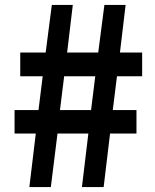

<svg xmlns="http://www.w3.org/2000/svg" viewBox="-20 -758 629 778"><path d="M99 0H186L213 -217H338L312 0H400L426 -217H533V-312H437L454 -449H556V-545H466L489 -738H403L378 -545H252L275 -738H190L165 -545H62V-449H153L136 -312H39V-217H125ZM223 -312 240 -449H366L349 -312Z"/></svg>

Font: Noto Sans HK
Style: Bold
Weight: 700
Designer: Ryoko NISHIZUKA 西塚涼子 (kana, bopomofo & ideographs); Paul D. Hunt (Latin, Greek & Cyrillic); Sandoll Communications 산돌커뮤니
Foundry: Adobe
Version: Version 2.002;hotconv 1.0.116;makeotfexe 2.5.65601